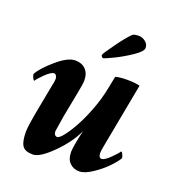

<svg xmlns="http://www.w3.org/2000/svg" viewBox="-120 -728 760 832"><g transform="rotate(20 260.5 -312.5)"><path d="M265.6 -488.3Q257.8 -493.2 256.8 -500Q259.3 -508.8 294.9 -558.1Q330.6 -607.4 350.6 -626Q357.4 -632.8 380.9 -632.8Q395.5 -632.8 410.2 -621.8Q424.8 -610.8 424.8 -592.8Q424.8 -577.1 387.7 -552Q350.6 -526.9 313.7 -508.8Q276.9 -490.7 265.6 -488.3ZM282.2 -110.4Q287.6 -139.6 293.9 -162.1Q266.1 -103 210.4 -47.6Q154.8 7.8 123 7.8Q86.9 7.8 74.2 -11Q61.5 -29.8 61.5 -76.2Q61.5 -102.5 80.1 -199.2Q98.1 -292 99.6 -301.8Q104.5 -321.3 104.5 -334Q104.5 -341.3 100.6 -347.9Q96.7 -354.5 89.8 -354.5Q76.2 -354.5 50.5 -329.1Q24.9 -303.7 20.5 -294.9Q16.1 -294.9 11.5 -305.2Q6.8 -315.4 6.8 -321.3Q22.9 -351.6 73 -395Q123 -438.5 158.2 -438.5Q188 -438.5 205.8 -420.4Q223.6 -402.3 223.6 -369.1Q223.6 -354.5 214.8 -310.5L192.4 -194.3Q180.7 -124 180.7 -120.1Q180.7 -111.8 184.8 -105.7Q189 -99.6 196.3 -99.6Q206.5 -99.6 225.6 -124.3Q244.6 -148.9 264.6 -186Q284.7 -223.1 303 -271.7Q321.3 -320.3 330.1 -363.3L343.8 -430.7Q363.3 -436.5 398.4 -436.5Q432.6 -436.5 456.1 -430.7L399.4 -128.9Q395.5 -109.4 395.5 -96.7Q395.5 -88.9 398.9 -82.5Q402.3 -76.2 409.2 -76.2Q422.9 -76.2 448.5 -101.6Q474.1 -127 478.5 -135.7Q482.9 -135.7 487.5 -125.5Q492.2 -115.2 492.2 -109.4Q482.9 -92.3 457 -65.4Q431.2 -38.6 396.2 -15.4Q361.3 7.8 336.9 7.8Q310.5 7.8 293 -9.3Q275.4 -26.4 275.4 -61.5Q275.4 -72.8 282.2 -110.4Z"/></g></svg>

Font: Crimson
Style: BoldItalic
Weight: 700
Italic angle: -11°
Version: Version 0.8